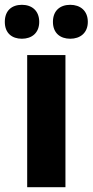

<svg xmlns="http://www.w3.org/2000/svg" viewBox="-46 -778 385 798"><path d="M-26 -687C-26 -640 4 -617 45 -617C86 -617 117 -641 117 -687C117 -734 86 -758 45 -758C4 -758 -26 -735 -26 -687ZM174 -687C174 -641 204 -617 246 -617C287 -617 319 -641 319 -687C319 -734 287 -758 246 -758C205 -758 174 -735 174 -687ZM226 0V-549H67V0Z"/></svg>

Font: Noto Sans Gujarati UI SemiCondensed ExtraBold
Style: Regular
Weight: 800
Width: 4
Designer: Jelle Bosma - Monotype Design Team, Universal Thirst
Foundry: Monotype Imaging Inc.
Version: Version 2.106